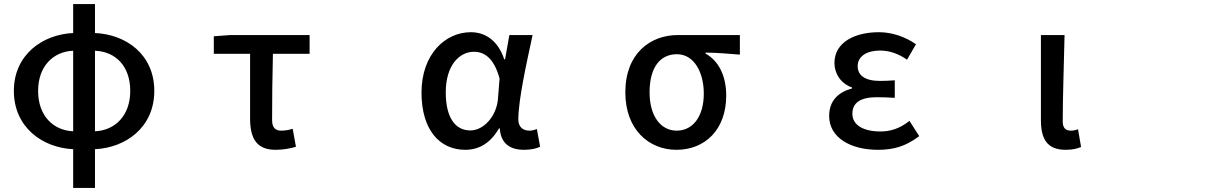

<svg xmlns="http://www.w3.org/2000/svg" viewBox="-20 -700 6040 942"><path d="M339 32V222H446V32C597 25 737 -75 737 -254C737 -432 600 -531 446 -538V-680H339V-538C189 -531 48 -432 48 -254C48 -75 189 25 339 32ZM167 -254C167 -375 241 -447 339 -451V-56C241 -60 167 -132 167 -254ZM446 -56V-451C548 -447 619 -375 619 -254C619 -132 544 -60 446 -56Z M1332 35C1371 35 1406 28 1432 20L1416 -68C1396 -62 1378 -59 1360 -59C1331 -59 1315 -73 1315 -112C1315 -208 1316 -322 1319 -436H1499V-528H1109L1029 -522V-436H1207V-118C1207 -21 1239 35 1332 35Z M2263 35C2332 35 2388 0 2428 -70H2432C2437 4 2482 35 2551 35C2587 35 2613 28 2630 20L2614 -67C2602 -62 2589 -59 2577 -59C2546 -59 2523 -77 2523 -114C2523 -209 2563 -389 2593 -528H2479L2458 -409H2454C2422 -505 2357 -542 2290 -542C2163 -542 2048 -432 2048 -246C2048 -65 2135 35 2263 35ZM2167 -247C2167 -381 2235 -446 2305 -446C2354 -446 2403 -418 2431 -315L2423 -214C2416 -130 2353 -60 2288 -60C2212 -60 2167 -125 2167 -247Z M3299 35C3438 35 3543 -63 3543 -231C3543 -328 3506 -401 3442 -437V-442C3502 -441 3549 -437 3610 -432V-528H3305C3172 -528 3048 -439 3048 -247C3048 -65 3163 35 3299 35ZM3167 -247C3167 -375 3223 -434 3301 -434C3386 -434 3433 -344 3433 -241C3433 -128 3379 -59 3300 -59C3222 -59 3167 -130 3167 -247Z M4288 35C4363 35 4422 19 4490 -32L4442 -107C4393 -68 4347 -55 4300 -55C4213 -55 4162 -88 4162 -142C4162 -196 4202 -223 4281 -223C4309 -223 4338 -222 4370 -220V-306C4343 -304 4320 -303 4298 -303C4222 -303 4188 -331 4188 -376C4188 -425 4235 -452 4297 -452C4345 -452 4389 -436 4430 -407L4474 -483C4422 -519 4358 -542 4292 -542C4176 -542 4074 -494 4074 -391C4074 -341 4103 -291 4160 -271V-266C4097 -249 4048 -209 4048 -131C4048 -26 4151 35 4288 35Z M5208 35C5244 35 5265 29 5284 21L5269 -66C5257 -61 5245 -59 5235 -59C5209 -59 5194 -71 5194 -104C5194 -224 5200 -386 5203 -528H5087V-111C5087 -19 5117 35 5208 35Z"/></svg>

Font: コーポレート・ロゴ ver3 Medium
Style: Regular
Weight: 500
Designer: [KANA_main] LOGOTYPE.JP [Source Han Sans] Ryoko NISHIZUKA 西塚涼子 (kana, bopomofo & ideographs); Paul D. Hunt (Latin, Greek
Version: Version 12.001;FEAKit 1.0